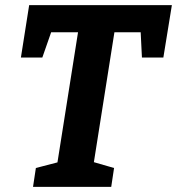

<svg xmlns="http://www.w3.org/2000/svg" viewBox="-20 -724 686 744"><path d="M108 0 119 -73 219 -99 200 -78 286 -622 309 -599H153L188 -627L144 -501H61L93 -704H646L613 -501H530L524 -622L551 -599H393L427 -622L341 -78L332 -99L422 -73L411 0Z"/></svg>

Font: Bitter Thin
Style: Bold Italic
Weight: 700
Italic angle: -9°
Version: Version 3.021